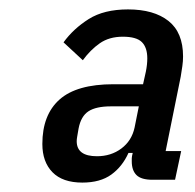

<svg xmlns="http://www.w3.org/2000/svg" viewBox="-20 -724 415 408"><path d="M352 -342H304Q280 -342 270 -352Q260 -362 260 -381Q260 -384 260 -387.5Q260 -391 262 -399H253Q240 -370 216.5 -353Q193 -336 155 -336Q113 -336 91.5 -358Q70 -380 70 -418Q70 -480 106.5 -512.5Q143 -545 221 -545H284L290 -572Q293 -587 293 -600Q293 -623 281.5 -634.5Q270 -646 241 -646Q212 -646 192 -632Q172 -618 156 -596L115 -634Q136 -663 168.5 -683.5Q201 -704 252 -704Q307 -704 338 -679.5Q369 -655 369 -604Q369 -594 367.5 -583.5Q366 -573 364 -561L332 -403H365ZM216 -498Q184 -498 168 -487.5Q152 -477 147 -451Q145 -439 144 -433.5Q143 -428 143 -424Q143 -392 186 -392Q216 -392 238 -408.5Q260 -425 266 -453L275 -498Z"/></svg>

Font: IBM Plex Sans Cond Medm
Style: Italic
Weight: 500
Width: 3
Italic angle: -11°
Designer: Mike Abbink, Paul van der Laan, Pieter van Rosmalen
Foundry: Bold Monday
Version: Version 1.3